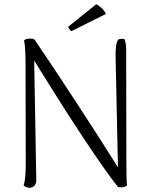

<svg xmlns="http://www.w3.org/2000/svg" viewBox="-20 -880 717 910"><path d="M92 -1Q102 -31 102 -103L101 -580Q101 -657 94 -689Q103 -697 123 -697Q139 -697 144 -692Q220 -581 344 -391Q468 -201 539 -87L528 -605Q527 -637 530 -660.5Q533 -684 541 -693Q548 -696 559 -696Q566 -696 570 -695Q578 -673 578 -644L579 -102Q579 -24 582 -1Q578 3 570 5.5Q562 8 553 8Q543 8 539 6Q416 -150 142 -593L152 -28Q153 -11 143.5 -0.5Q134 10 121 10Q105 10 92 -1ZM318 -732Q314 -734 309 -741.5Q304 -749 303 -753L436 -860Q449 -854 462.5 -841Q476 -828 482 -814Z"/></svg>

Font: Arima Madurai Light
Style: Regular
Weight: 300
Designer: Joana Correia and Natanael Gama
Foundry: NDISCOVER
Version: Version 1.020